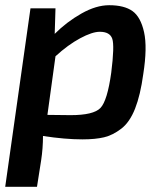

<svg xmlns="http://www.w3.org/2000/svg" viewBox="-22 -522 626 737"><path d="M191 -490 188 -392Q234 -438 290.5 -470Q347 -502 397 -502Q455 -502 486.5 -479.5Q518 -457 531 -398.5Q544 -340 528 -238Q517 -157 496.5 -105Q476 -53 443.5 -28Q411 -3 377.5 5Q344 13 294 13Q228 13 143 0Q143 47 136 93L120 195H-2L95 -490ZM160 -81 249 -80Q337 -80 363.5 -107.5Q390 -135 405 -243Q418 -346 409 -373Q400 -400 361 -400Q332 -400 285.5 -375Q239 -350 191 -306Z"/></svg>

Font: Exo 2.0 Semi Bold
Style: Italic
Weight: 600
Italic angle: -8°
Designer: Natanael Gama
Version: Version 1.001;PS 001.001;hotconv 1.0.70;makeotf.lib2.5.58329